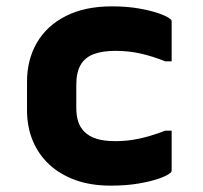

<svg xmlns="http://www.w3.org/2000/svg" viewBox="-20 -572 640 604"><path d="M332 -552Q380 -552 419 -545Q458 -538 483.5 -528.5Q509 -519 517 -511Q519 -510 519.5 -507.5Q520 -505 520 -503Q520 -472 520 -441Q520 -410 520 -379H500Q460 -395 422.5 -403.5Q385 -412 343 -412Q303 -412 275.5 -402Q248 -392 234 -368.5Q220 -345 220 -305V-233Q220 -208 226 -189.5Q232 -171 246 -157Q260 -143 283.5 -135.5Q307 -128 343 -128Q371 -128 397 -132Q423 -136 448.5 -143.5Q474 -151 500 -161H520Q520 -130 520 -99Q520 -68 520 -37Q520 -35 519.5 -33Q519 -31 517 -29Q509 -21 483.5 -11.5Q458 -2 418 5Q378 12 328 12Q266 12 217.5 -5.5Q169 -23 135 -54.5Q101 -86 83 -129.5Q65 -173 65 -225V-315Q65 -384 96 -437.5Q127 -491 187 -521.5Q247 -552 332 -552Z"/></svg>

Font: Recursive Monospace ExtraBold
Style: Regular
Weight: 800
Version: Version 1.047